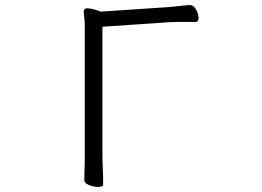

<svg xmlns="http://www.w3.org/2000/svg" viewBox="-20 -732 1040 761"><path d="M316 -604Q316 -620 316 -634.5Q316 -649 314 -661Q313 -670 312.5 -675.5Q312 -681 312 -685Q312 -695 317 -697Q322 -699 326 -699Q340 -699 359 -693Q378 -687 379 -686L650 -704Q673 -706 698.5 -709Q724 -712 733 -712Q747 -712 757 -694.5Q767 -677 767 -662Q767 -645 754 -645H712Q697 -645 681 -645Q665 -645 651 -644L386 -626V-107Q386 -95 387 -74Q388 -53 388.5 -33Q389 -13 389 -1Q389 9 368 9Q352 9 333 1.5Q314 -6 314 -19Q314 -27 314.5 -43.5Q315 -60 315.5 -78Q316 -96 316 -108Z"/></svg>

Font: Moon Stars Kai T HW
Style: Regular
Weight: 400
Designer: GuiWonder
Version: Version 1.101